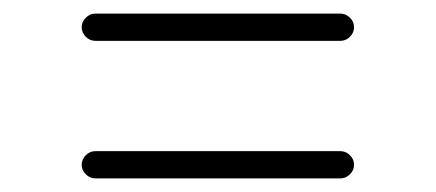

<svg xmlns="http://www.w3.org/2000/svg" viewBox="-20 -480 640 282"><path d="M480 -460Q488 -460 494 -454Q500 -448 500 -440Q500 -432 494 -426Q488 -420 480 -420H120Q112 -420 106 -426Q100 -432 100 -440Q100 -448 106 -454Q112 -460 120 -460ZM480 -258Q488 -258 494 -252Q500 -246 500 -238Q500 -230 494 -224Q488 -218 480 -218H120Q112 -218 106 -224Q100 -230 100 -238Q100 -246 106 -252Q112 -258 120 -258Z"/></svg>

Font: Tsukimi Rounded Light
Style: Regular
Weight: 300
Designer: Takashi Funayama
Foundry: Takashi Funayama
Version: Version 1.032; ttfautohint (v1.8.3)